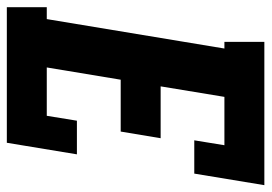

<svg xmlns="http://www.w3.org/2000/svg" viewBox="-136 -642 775 548"><g transform="rotate(90 251.0 -367.5)"><path d="M-3 0V-114H31L115 -621H96V-735H505L472 -535H377L391 -621H253L223 -439H371L352 -325H204L169 -114H307L321 -200H417L384 0Z"/></g></svg>

Font: Iosevka Curly Slab HvObl
Style: Regular
Weight: 900
Italic angle: -9°
Monospace: yes
Designer: Belleve Invis
Foundry: Belleve Invis
Version: Version 11.1.0; ttfautohint (v1.8.3)